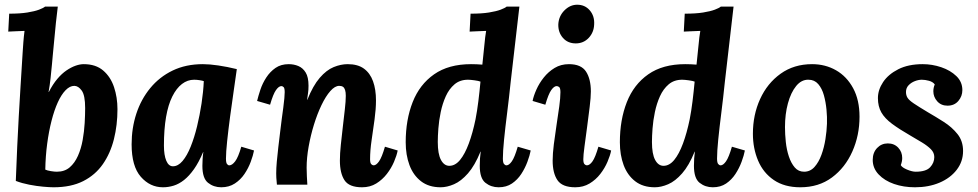

<svg xmlns="http://www.w3.org/2000/svg" viewBox="-20 -783 4145 814"><path d="M225 -755Q221 -726 217 -686Q213 -646 209.5 -608.5Q206 -571 204 -551Q203 -540 200.5 -512.5Q198 -485 194.5 -452.5Q191 -420 186 -393H187Q204 -426 223 -448.5Q242 -471 262 -484.5Q282 -498 300.5 -504.5Q319 -511 335 -511Q386 -511 417.5 -484Q449 -457 463.5 -413.5Q478 -370 478 -320Q478 -253 463 -193Q448 -133 416 -87Q384 -41 332.5 -15Q281 11 207 11Q191 11 163 8.5Q135 6 104 0Q73 -6 47 -16Q50 -96 53 -161.5Q56 -227 59.5 -288.5Q63 -350 67 -415.5Q71 -481 76 -560Q77 -577 79 -603.5Q81 -630 84 -652Q68 -651 47 -650.5Q26 -650 15 -649L19 -725Q65 -725 96 -730Q127 -735 145.5 -742Q164 -749 171 -755ZM295 -419Q276 -419 258 -400.5Q240 -382 225 -349Q210 -316 198.5 -271Q187 -226 180 -173.5Q173 -121 172 -64Q180 -60 195.5 -57.5Q211 -55 221 -55Q254 -55 275.5 -73.5Q297 -92 310.5 -122.5Q324 -153 330.5 -189.5Q337 -226 339 -261.5Q341 -297 341 -325Q341 -379 326.5 -399Q312 -419 295 -419Z M840 -511Q868 -511 905.5 -505.5Q943 -500 984 -490Q979 -453 971 -399Q963 -345 955.5 -288.5Q948 -232 943 -184.5Q938 -137 938 -111Q938 -93 942.5 -87.5Q947 -82 952 -82Q964 -82 977 -99Q990 -116 1003 -161L1057 -145Q1053 -124 1043 -97Q1033 -70 1016.5 -45.5Q1000 -21 975.5 -5Q951 11 918 11Q886 11 862 -8Q838 -27 838 -80Q838 -93 839 -109Q840 -125 842 -138H841Q823 -95 802.5 -66Q782 -37 760.5 -20Q739 -3 716.5 4Q694 11 671 11Q616 11 577 -33.5Q538 -78 538 -171Q538 -240 558 -301Q578 -362 617 -409.5Q656 -457 712 -484Q768 -511 840 -511ZM803 -445Q775 -445 751.5 -427Q728 -409 710.5 -374Q693 -339 684 -287Q675 -235 675 -166Q675 -125 685 -101.5Q695 -78 713 -78Q735 -78 754 -100.5Q773 -123 788.5 -161.5Q804 -200 815.5 -247.5Q827 -295 834.5 -344.5Q842 -394 844 -439Q839 -441 826.5 -443Q814 -445 803 -445Z M1515 11Q1460 11 1440.5 -19Q1421 -49 1421 -102Q1421 -132 1425 -169.5Q1429 -207 1433.5 -246Q1438 -285 1442 -319.5Q1446 -354 1446 -377Q1446 -392 1443 -401.5Q1440 -411 1434 -415Q1428 -419 1418 -419Q1400 -419 1380.5 -397Q1361 -375 1343 -337.5Q1325 -300 1311 -254.5Q1297 -209 1288.5 -161.5Q1280 -114 1280 -72Q1280 -59 1281 -35.5Q1282 -12 1283 0H1154Q1152 -21 1151.5 -29.5Q1151 -38 1151 -48Q1151 -69 1153.5 -97.5Q1156 -126 1160 -159.5Q1164 -193 1168 -226Q1171 -253 1174.5 -278.5Q1178 -304 1181 -326.5Q1184 -349 1185.5 -366Q1187 -383 1187 -392Q1187 -409 1182.5 -413.5Q1178 -418 1173 -418Q1162 -418 1150 -401Q1138 -384 1125 -339L1070 -355Q1075 -376 1084 -403Q1093 -430 1109 -454.5Q1125 -479 1148 -495Q1171 -511 1204 -511Q1226 -511 1245 -503Q1264 -495 1276 -475.5Q1288 -456 1288 -420Q1288 -401 1286 -389Q1284 -377 1282 -360H1283Q1307 -420 1335.5 -453Q1364 -486 1394.5 -498.5Q1425 -511 1454 -511Q1497 -511 1523 -492Q1549 -473 1561.5 -438.5Q1574 -404 1574 -357Q1574 -321 1568 -277Q1562 -233 1555.5 -189Q1549 -145 1549 -108Q1549 -92 1554 -87Q1559 -82 1564 -82Q1575 -82 1587 -99Q1599 -116 1612 -161L1666 -145Q1662 -124 1650.5 -97Q1639 -70 1620 -45.5Q1601 -21 1575 -5Q1549 11 1515 11Z M1848 11Q1798 11 1765 -14.5Q1732 -40 1716 -83Q1700 -126 1700 -180Q1700 -275 1729.5 -350Q1759 -425 1820.5 -468Q1882 -511 1977 -511Q1984 -511 2001 -510.5Q2018 -510 2025 -509Q2030 -555 2032.5 -582Q2035 -609 2037 -625Q2039 -641 2041 -652Q2025 -651 2003.5 -650.5Q1982 -650 1971 -649L1975 -725Q2022 -725 2053 -730Q2084 -735 2102.5 -742Q2121 -749 2128 -755H2182Q2173 -675 2163.5 -595Q2154 -515 2145 -435Q2138 -367 2130 -304Q2122 -241 2117 -191Q2112 -141 2112 -111Q2112 -93 2117 -87.5Q2122 -82 2127 -82Q2138 -82 2150 -99Q2162 -116 2175 -161L2230 -145Q2226 -124 2216 -97Q2206 -70 2190 -45.5Q2174 -21 2150.5 -5Q2127 11 2094 11Q2062 11 2038 -8Q2014 -27 2014 -80Q2014 -100 2015 -111.5Q2016 -123 2018 -140H2017Q1993 -81 1964 -48Q1935 -15 1905 -2Q1875 11 1848 11ZM1885 -80Q1910 -80 1930.5 -105Q1951 -130 1967.5 -174.5Q1984 -219 1996 -277Q2003 -313 2008 -353.5Q2013 -394 2017 -437Q2010 -440 1992 -442.5Q1974 -445 1964 -445Q1930 -445 1907 -425.5Q1884 -406 1870 -375Q1856 -344 1848.5 -308Q1841 -272 1838.5 -238.5Q1836 -205 1836 -181Q1836 -130 1849.5 -105Q1863 -80 1885 -80Z M2392 -511Q2444 -511 2464.5 -479.5Q2485 -448 2485 -395Q2485 -371 2480 -330Q2475 -289 2469 -244Q2463 -199 2458 -162Q2453 -125 2453 -108Q2453 -92 2458 -87Q2463 -82 2468 -82Q2480 -82 2492 -99Q2504 -116 2517 -161L2571 -145Q2567 -124 2555.5 -97Q2544 -70 2525 -45.5Q2506 -21 2479.5 -5Q2453 11 2419 11Q2364 11 2343.5 -19Q2323 -49 2323 -102Q2323 -131 2328 -171Q2333 -211 2339.5 -253Q2346 -295 2351 -331.5Q2356 -368 2356 -392Q2356 -409 2351 -413.5Q2346 -418 2340 -418Q2329 -418 2317 -401Q2305 -384 2292 -339L2238 -355Q2242 -376 2254 -403Q2266 -430 2285.5 -454.5Q2305 -479 2331.5 -495Q2358 -511 2392 -511ZM2427 -763Q2460 -763 2480.5 -739Q2501 -715 2499 -680Q2498 -646 2476 -622.5Q2454 -599 2421 -599Q2387 -599 2366.5 -622.5Q2346 -646 2347 -680Q2349 -715 2373 -739Q2397 -763 2427 -763Z M2756 11Q2706 11 2673 -14.5Q2640 -40 2624 -83Q2608 -126 2608 -180Q2608 -275 2637.5 -350Q2667 -425 2728.5 -468Q2790 -511 2885 -511Q2892 -511 2909 -510.5Q2926 -510 2933 -509Q2938 -555 2940.5 -582Q2943 -609 2945 -625Q2947 -641 2949 -652Q2933 -651 2911.5 -650.5Q2890 -650 2879 -649L2883 -725Q2930 -725 2961 -730Q2992 -735 3010.5 -742Q3029 -749 3036 -755H3090Q3081 -675 3071.5 -595Q3062 -515 3053 -435Q3046 -367 3038 -304Q3030 -241 3025 -191Q3020 -141 3020 -111Q3020 -93 3025 -87.5Q3030 -82 3035 -82Q3046 -82 3058 -99Q3070 -116 3083 -161L3138 -145Q3134 -124 3124 -97Q3114 -70 3098 -45.5Q3082 -21 3058.5 -5Q3035 11 3002 11Q2970 11 2946 -8Q2922 -27 2922 -80Q2922 -100 2923 -111.5Q2924 -123 2926 -140H2925Q2901 -81 2872 -48Q2843 -15 2813 -2Q2783 11 2756 11ZM2793 -80Q2818 -80 2838.5 -105Q2859 -130 2875.5 -174.5Q2892 -219 2904 -277Q2911 -313 2916 -353.5Q2921 -394 2925 -437Q2918 -440 2900 -442.5Q2882 -445 2872 -445Q2838 -445 2815 -425.5Q2792 -406 2778 -375Q2764 -344 2756.5 -308Q2749 -272 2746.5 -238.5Q2744 -205 2744 -181Q2744 -130 2757.5 -105Q2771 -80 2793 -80Z M3423 -511Q3479 -511 3524.5 -485Q3570 -459 3597 -409Q3624 -359 3624 -288Q3624 -209 3593.5 -140.5Q3563 -72 3507 -30.5Q3451 11 3373 11Q3306 11 3261 -19.5Q3216 -50 3194 -102Q3172 -154 3172 -216Q3172 -296 3202.5 -363Q3233 -430 3289.5 -470.5Q3346 -511 3423 -511ZM3408 -445Q3378 -446 3355.5 -418.5Q3333 -391 3320.5 -345Q3308 -299 3308 -244Q3308 -214 3311.5 -181Q3315 -148 3324.5 -119.5Q3334 -91 3349.5 -73Q3365 -55 3389 -55Q3415 -55 3433 -75Q3451 -95 3462.5 -126.5Q3474 -158 3479.5 -193Q3485 -228 3486 -259Q3487 -286 3484 -318Q3481 -350 3473 -379Q3465 -408 3449 -426.5Q3433 -445 3408 -445Z M3859 11Q3811 11 3770.5 -3Q3730 -17 3705 -43.5Q3680 -70 3680 -105Q3680 -136 3698.5 -155.5Q3717 -175 3744 -175Q3771 -175 3788 -157Q3805 -139 3805 -113Q3805 -106 3803.5 -98.5Q3802 -91 3799 -83Q3804 -73 3825.5 -64Q3847 -55 3862 -55Q3906 -55 3923.5 -74Q3941 -93 3941 -117Q3941 -136 3926.5 -150.5Q3912 -165 3889 -179Q3866 -193 3840 -208Q3793 -235 3762 -258Q3731 -281 3716.5 -306.5Q3702 -332 3702 -367Q3702 -402 3724 -435Q3746 -468 3788.5 -489.5Q3831 -511 3892 -511Q3932 -511 3970.5 -498Q4009 -485 4034.5 -460.5Q4060 -436 4060 -401Q4060 -375 4043 -355Q4026 -335 3997 -335Q3970 -335 3953.5 -353.5Q3937 -372 3937 -396Q3937 -404 3938.5 -411Q3940 -418 3943 -425Q3935 -436 3918.5 -440.5Q3902 -445 3888 -445Q3874 -445 3858.5 -439Q3843 -433 3832 -421.5Q3821 -410 3821 -393Q3821 -379 3827.5 -368.5Q3834 -358 3854 -344.5Q3874 -331 3914 -307Q3947 -288 3981.5 -266Q4016 -244 4039.5 -214.5Q4063 -185 4063 -143Q4063 -98 4036 -63Q4009 -28 3963 -8.5Q3917 11 3859 11Z"/></svg>

Font: Lora
Style: Italic
Weight: 400
Italic angle: -3°
Designer: Olga Karpushina, Alexei Vanyashin (Cyrillic)
Foundry: Cyreal
Version: Version 3.008